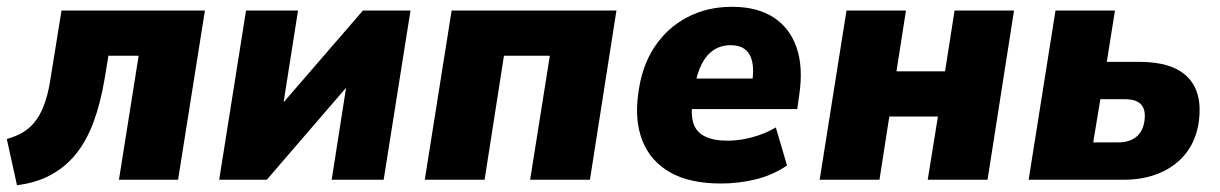

<svg xmlns="http://www.w3.org/2000/svg" viewBox="-26 -529 3591 565"><path d="M24 16 -6 -120Q23 -128 44.5 -141.5Q66 -155 81.5 -177Q97 -199 107.5 -231Q118 -263 124 -306L155 -498H577L498 0H324L382 -365H293L282 -298Q270 -226 249.5 -170.5Q229 -115 198 -76.5Q167 -38 124 -14.5Q81 9 24 16Z M619 0 698 -498H851L801 -180H767L1042 -498H1182L1103 0H950L1000 -319H1034L759 0Z M1224 0 1303 -498H1788L1710 0H1534L1592 -365H1457L1400 0Z M2096 11Q2004 11 1946.5 -21.5Q1889 -54 1865 -113.5Q1841 -173 1852 -252Q1862 -333 1899.5 -390Q1937 -447 1996 -478Q2055 -509 2128 -509Q2202 -509 2250 -478Q2298 -447 2318 -389.5Q2338 -332 2326 -250L2320 -208H1990L2003 -298H2202L2187 -283Q2193 -323 2187.5 -347.5Q2182 -372 2166 -384Q2150 -396 2124 -396Q2096 -396 2074.5 -382Q2053 -368 2039 -340.5Q2025 -313 2018 -272L2013 -236Q2006 -195 2014 -168Q2022 -141 2047.5 -128Q2073 -115 2116 -115Q2151 -115 2189 -125.5Q2227 -136 2257 -154L2290 -42Q2247 -13 2197 -1Q2147 11 2096 11Z M2386 0 2465 -498H2640L2612 -319H2755L2783 -498H2958L2880 0H2704L2734 -186H2591L2562 0Z M3001 0 3080 -498H3255L3231 -347H3327Q3424 -347 3468.5 -302.5Q3513 -258 3502 -172Q3494 -116 3464 -78Q3434 -40 3387 -20Q3340 0 3280 0ZM3191 -110H3265Q3298 -110 3318 -126.5Q3338 -143 3342 -175Q3346 -207 3331.5 -222Q3317 -237 3285 -237H3212Z"/></svg>

Font: Nunito Sans 10pt SemiCondensed Black
Style: Italic
Weight: 900
Width: 4
Italic angle: -9°
Designer: Vernon Adams
Foundry: Vernon Adams
Version: Version 3.101;gftools[0.9.27]